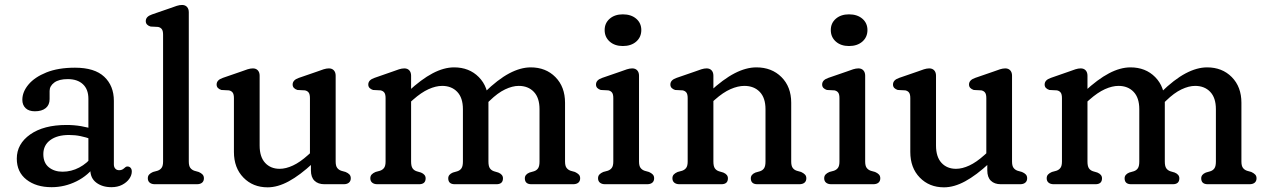

<svg xmlns="http://www.w3.org/2000/svg" viewBox="-20 -758 5220 790"><path d="M351.7 -58.8V-77.2L343.7 -88.8V-351.5Q343.7 -390.6 321.1 -411.5Q298.6 -432.5 258.6 -432.5Q222.5 -432.5 203.3 -418.3Q184.1 -404.1 184.1 -383.7V-350.3Q184.1 -326.3 168.1 -313.2Q152.1 -300.1 123.5 -300.1Q98.7 -300.1 85.3 -313Q71.9 -326 71.9 -347.3Q71.9 -380 97.3 -410.3Q122.7 -440.6 171.2 -460.1Q219.7 -479.5 288.6 -479.5Q369.1 -479.5 408.8 -442.3Q448.5 -405 448.5 -343.1V-81.6Q448.5 -70.8 454.3 -64.3Q460 -57.7 470.2 -57.7Q477.7 -57.7 482.3 -60Q486.8 -62.2 490.1 -65.1Q493.5 -68.1 496.7 -70.6Q499.9 -73 504.2 -73Q512.3 -73 517.3 -67.5Q522.3 -62 522.3 -52.4Q522.3 -37 511.8 -22.1Q501.2 -7.2 482.4 2.5Q463.6 12.2 438.5 12.2Q401.1 12.2 376.4 -6.4Q351.7 -24.9 351.7 -58.8ZM49.1 -105.3Q49.1 -166 104.4 -204.9Q159.8 -243.8 253.8 -243.8Q284.6 -243.8 313.7 -238.9Q342.7 -234 363.9 -226L354.3 -185.8Q334.1 -193.1 311.8 -197.8Q289.5 -202.6 264 -202.6Q215.5 -202.6 186.9 -181.6Q158.3 -160.6 158.3 -123.9Q158.3 -87.9 180.9 -69.7Q203.5 -51.5 237.3 -51.5Q273.4 -51.5 306 -68.7Q338.6 -85.8 362.3 -116.9L374.7 -80.7Q343.6 -36.2 294.8 -12Q246 12.2 192.1 12.2Q128.9 12.2 89 -18.9Q49.1 -50 49.1 -105.3Z M756.8 -707.6V-93.4Q756.8 -75.7 763 -67.4Q769.1 -59.1 779.8 -55.4L797.6 -50.4Q807.8 -46 813.4 -40Q819 -34 819 -24.4Q819 -12.8 811.5 -6.4Q803.9 0 790 0H617.2Q603.8 0 596 -6.4Q588.2 -12.8 588.2 -24.4Q588.2 -34 593.8 -40Q599.4 -46 609.6 -50.4L628 -55.4Q638.9 -59.1 644.9 -67.4Q651 -75.7 651 -93.4V-615.2Q651 -631.4 645.6 -638.3Q640.3 -645.2 630.4 -647.2L599.4 -648.8Q590.5 -651.4 585.1 -657Q579.8 -662.6 579.8 -671.2Q579.8 -680.6 586.1 -687.4Q592.5 -694.2 605.4 -698.6L680.8 -724.6Q695.5 -730.1 707.2 -733.9Q718.9 -737.6 729 -737.6Q742 -737.6 749.4 -729.5Q756.8 -721.4 756.8 -707.6Z M1259.3 -57V-93.8L1255.3 -99.1V-354.2Q1255.3 -370.4 1249.9 -377.3Q1244.6 -384.2 1234.7 -386.2L1203.7 -387.8Q1194.8 -390.6 1189.5 -396.1Q1184.1 -401.6 1184.1 -410.2Q1184.1 -419.6 1190.5 -426.4Q1196.8 -433.2 1209.7 -437.6L1285.1 -463.6Q1299.8 -469.1 1311.5 -472.9Q1323.2 -476.6 1333.3 -476.6Q1346.3 -476.6 1353.7 -468.5Q1361.1 -460.4 1361.1 -446.6V-93.4Q1361.1 -75.7 1367.3 -67.4Q1373.4 -59.1 1384.1 -55.4L1401.9 -50.4Q1412.4 -46 1417.9 -40Q1423.3 -34 1423.3 -24.4Q1423.3 -13.1 1415.8 -6.6Q1408.2 0 1394.3 0H1314.9Q1288.8 0 1274.1 -14.3Q1259.3 -28.5 1259.3 -57ZM942.5 -132.8V-354.2Q942.5 -370.4 937.1 -377.3Q931.8 -384.2 921.9 -386.2L890.9 -387.8Q882 -390.6 876.6 -396.1Q871.3 -401.6 871.3 -410.2Q871.3 -419.6 877.6 -426.4Q884 -433.2 896.9 -437.6L972.3 -463.6Q987 -469.1 998.7 -472.9Q1010.4 -476.6 1020.5 -476.6Q1033.5 -476.6 1040.9 -468.5Q1048.3 -460.4 1048.3 -446.6V-159.2Q1048.3 -112.4 1070.9 -87.9Q1093.5 -63.4 1130.7 -63.4Q1156.2 -63.4 1185.4 -77Q1214.5 -90.5 1247.1 -119.8L1270.1 -140.6L1295.5 -112.2L1268.3 -87.2Q1214 -36.8 1168.2 -12Q1122.5 12.8 1081.1 12.8Q1020.5 12.8 981.5 -27.4Q942.5 -67.5 942.5 -132.8Z M1671.5 -446.6V-93.4Q1671.5 -74.5 1677.3 -65.8Q1683 -57.1 1694.1 -53.4L1712.3 -48Q1731.3 -40 1731.3 -24.4Q1731.3 0 1704.3 0H1532.7Q1519.3 0 1511.5 -6.4Q1503.7 -12.8 1503.7 -24.4Q1503.7 -34 1509.3 -40Q1514.9 -46 1525.1 -50.4L1543.5 -55.4Q1554.4 -59.1 1560.4 -67.4Q1566.5 -75.7 1566.5 -93.4V-354.2Q1566.5 -370.4 1561.1 -377.3Q1555.8 -384.2 1545.9 -386.2L1514.9 -387.8Q1506 -390.6 1500.6 -396.1Q1495.3 -401.6 1495.3 -410.2Q1495.3 -419.6 1501.6 -426.4Q1508 -433.2 1520.9 -437.6L1595.5 -463.6Q1610.2 -469.1 1621.9 -472.9Q1633.6 -476.6 1643.7 -476.6Q1656.7 -476.6 1664.1 -468.5Q1671.5 -460.4 1671.5 -446.6ZM1656.7 -327.4 1631.3 -355.8 1658.5 -380.8Q1713.8 -432.2 1760.3 -456.5Q1806.7 -480.8 1848.4 -480.8Q1910.5 -480.8 1950.1 -440.8Q1989.7 -400.7 1989.7 -335.2V-93.4Q1989.7 -74.5 1995.5 -65.9Q2001.2 -57.3 2012.3 -53.4L2030.5 -48Q2049.5 -40 2049.5 -24.4Q2049.5 0 2022.5 0H1851.3Q1824.3 0 1824.3 -24.4Q1824.3 -40 1843.3 -48L1862.1 -53.4Q1873.2 -57.1 1878.9 -65.8Q1884.7 -74.5 1884.7 -93.4V-308.8Q1884.7 -355.6 1861.3 -380.1Q1837.9 -404.6 1799.2 -404.6Q1773.2 -404.6 1743.3 -391.1Q1713.3 -377.6 1679.7 -347.8ZM1979.7 -329.2 1954.3 -358.8 1973.7 -377.8Q2028.4 -431.3 2075.2 -456.1Q2121.9 -480.8 2163.6 -480.8Q2225.7 -480.8 2265.3 -440.8Q2304.9 -400.7 2304.9 -335.2V-93.4Q2304.9 -75.7 2311.1 -67.4Q2317.2 -59.1 2327.9 -55.4L2345.7 -50.4Q2355.9 -45.6 2361.5 -39.8Q2367.1 -34 2367.1 -24.4Q2367.1 -12.8 2359.6 -6.4Q2352 0 2338.1 0H2166.5Q2139.5 0 2139.5 -24.4Q2139.5 -40 2158.5 -48L2177.3 -53.4Q2188.4 -57.1 2194.1 -65.8Q2199.9 -74.5 2199.9 -93.4V-308.8Q2199.9 -355.6 2176.5 -380.1Q2153.1 -404.6 2114.4 -404.6Q2088.4 -404.6 2058.2 -390.2Q2027.9 -375.8 1994.9 -343.6Z M2609.3 -446.6V-93.4Q2609.3 -75.7 2615.5 -67.4Q2621.6 -59.1 2632.3 -55.4L2650.1 -50.4Q2660.3 -46 2665.9 -40Q2671.5 -34 2671.5 -24.4Q2671.5 -12.8 2664 -6.4Q2656.4 0 2642.5 0H2469.7Q2456.3 0 2448.5 -6.4Q2440.7 -12.8 2440.7 -24.4Q2440.7 -34 2446.3 -40Q2451.9 -46 2462.1 -50.4L2480.5 -55.4Q2491.4 -59.1 2497.4 -67.4Q2503.5 -75.7 2503.5 -93.4V-354.2Q2503.5 -370.4 2498.1 -377.3Q2492.8 -384.2 2482.9 -386.2L2451.9 -387.8Q2443 -390.6 2437.6 -396.1Q2432.3 -401.6 2432.3 -410.2Q2432.3 -419.6 2438.6 -426.4Q2445 -433.2 2457.9 -437.6L2533.3 -463.6Q2548 -469.1 2559.7 -472.9Q2571.4 -476.6 2581.5 -476.6Q2594.5 -476.6 2601.9 -468.5Q2609.3 -460.4 2609.3 -446.6ZM2542.7 -568.6Q2509.5 -568.6 2488.7 -586.9Q2467.9 -605.3 2467.9 -634.4Q2467.9 -663 2488.7 -681Q2509.5 -699 2542.7 -699Q2576.8 -699 2597.8 -681Q2618.7 -663 2618.7 -634.4Q2618.7 -605.3 2597.8 -586.9Q2576.8 -568.6 2542.7 -568.6Z M2915.3 -446.6V-93.4Q2915.3 -74.5 2921.1 -65.8Q2926.8 -57.1 2937.9 -53.4L2956.1 -48Q2975.1 -40 2975.1 -24.4Q2975.1 0 2948.1 0H2775.7Q2762.3 0 2754.5 -6.4Q2746.7 -12.8 2746.7 -24.4Q2746.7 -34 2752.3 -40Q2757.9 -46 2768.1 -50.4L2786.5 -55.4Q2797.4 -59.1 2803.4 -67.4Q2809.5 -75.7 2809.5 -93.4V-354.2Q2809.5 -370.4 2804.1 -377.3Q2798.8 -384.2 2788.9 -386.2L2757.9 -387.8Q2749 -390.6 2743.6 -396.1Q2738.3 -401.6 2738.3 -410.2Q2738.3 -419.6 2744.6 -426.4Q2751 -433.2 2763.9 -437.6L2839.3 -463.6Q2854 -469.1 2865.7 -472.9Q2877.4 -476.6 2887.5 -476.6Q2900.5 -476.6 2907.9 -468.5Q2915.3 -460.4 2915.3 -446.6ZM2898.5 -327.4 2873.1 -355.8 2900.3 -380.8Q2955.8 -432.4 3002.9 -456.6Q3049.9 -480.8 3092.2 -480.8Q3155.3 -480.8 3195.4 -440.8Q3235.5 -400.7 3235.5 -335.2V-93.4Q3235.5 -75.7 3241.6 -67.3Q3247.6 -58.9 3258.5 -55.4L3276.3 -50.4Q3286.5 -45.6 3292.1 -39.8Q3297.7 -34 3297.7 -24.4Q3297.7 -12.8 3290.2 -6.4Q3282.6 0 3268.7 0H3096.3Q3069.3 0 3069.3 -24.4Q3069.3 -40 3088.3 -48L3107.1 -53.4Q3118.2 -57.1 3123.9 -65.8Q3129.7 -74.5 3129.7 -93.4V-308.8Q3129.7 -355.4 3106 -380Q3082.3 -404.6 3042.6 -404.6Q3016.2 -404.6 2985.7 -391.2Q2955.1 -377.8 2921.5 -347.8Z M3539.8 -446.6V-93.4Q3539.8 -75.7 3546 -67.4Q3552.1 -59.1 3562.8 -55.4L3580.6 -50.4Q3590.8 -46 3596.4 -40Q3602 -34 3602 -24.4Q3602 -12.8 3594.5 -6.4Q3586.9 0 3573 0H3400.2Q3386.8 0 3379 -6.4Q3371.2 -12.8 3371.2 -24.4Q3371.2 -34 3376.8 -40Q3382.4 -46 3392.6 -50.4L3411 -55.4Q3421.9 -59.1 3427.9 -67.4Q3434 -75.7 3434 -93.4V-354.2Q3434 -370.4 3428.6 -377.3Q3423.3 -384.2 3413.4 -386.2L3382.4 -387.8Q3373.5 -390.6 3368.1 -396.1Q3362.8 -401.6 3362.8 -410.2Q3362.8 -419.6 3369.1 -426.4Q3375.5 -433.2 3388.4 -437.6L3463.8 -463.6Q3478.5 -469.1 3490.2 -472.9Q3501.9 -476.6 3512 -476.6Q3525 -476.6 3532.4 -468.5Q3539.8 -460.4 3539.8 -446.6ZM3473.2 -568.6Q3440 -568.6 3419.2 -586.9Q3398.4 -605.3 3398.4 -634.4Q3398.4 -663 3419.2 -681Q3440 -699 3473.2 -699Q3507.3 -699 3528.3 -681Q3549.2 -663 3549.2 -634.4Q3549.2 -605.3 3528.3 -586.9Q3507.3 -568.6 3473.2 -568.6Z M4042.3 -57V-93.8L4038.3 -99.1V-354.2Q4038.3 -370.4 4032.9 -377.3Q4027.6 -384.2 4017.7 -386.2L3986.7 -387.8Q3977.8 -390.6 3972.5 -396.1Q3967.1 -401.6 3967.1 -410.2Q3967.1 -419.6 3973.5 -426.4Q3979.8 -433.2 3992.7 -437.6L4068.1 -463.6Q4082.8 -469.1 4094.5 -472.9Q4106.2 -476.6 4116.3 -476.6Q4129.3 -476.6 4136.7 -468.5Q4144.1 -460.4 4144.1 -446.6V-93.4Q4144.1 -75.7 4150.3 -67.4Q4156.4 -59.1 4167.1 -55.4L4184.9 -50.4Q4195.4 -46 4200.9 -40Q4206.3 -34 4206.3 -24.4Q4206.3 -13.1 4198.8 -6.6Q4191.2 0 4177.3 0H4097.9Q4071.8 0 4057.1 -14.3Q4042.3 -28.5 4042.3 -57ZM3725.5 -132.8V-354.2Q3725.5 -370.4 3720.1 -377.3Q3714.8 -384.2 3704.9 -386.2L3673.9 -387.8Q3665 -390.6 3659.6 -396.1Q3654.3 -401.6 3654.3 -410.2Q3654.3 -419.6 3660.6 -426.4Q3667 -433.2 3679.9 -437.6L3755.3 -463.6Q3770 -469.1 3781.7 -472.9Q3793.4 -476.6 3803.5 -476.6Q3816.5 -476.6 3823.9 -468.5Q3831.3 -460.4 3831.3 -446.6V-159.2Q3831.3 -112.4 3853.9 -87.9Q3876.5 -63.4 3913.7 -63.4Q3939.2 -63.4 3968.4 -77Q3997.5 -90.5 4030.1 -119.8L4053.1 -140.6L4078.5 -112.2L4051.3 -87.2Q3997 -36.8 3951.2 -12Q3905.5 12.8 3864.1 12.8Q3803.5 12.8 3764.5 -27.4Q3725.5 -67.5 3725.5 -132.8Z M4454.5 -446.6V-93.4Q4454.5 -74.5 4460.3 -65.8Q4466 -57.1 4477.1 -53.4L4495.3 -48Q4514.3 -40 4514.3 -24.4Q4514.3 0 4487.3 0H4315.7Q4302.3 0 4294.5 -6.4Q4286.7 -12.8 4286.7 -24.4Q4286.7 -34 4292.3 -40Q4297.9 -46 4308.1 -50.4L4326.5 -55.4Q4337.4 -59.1 4343.4 -67.4Q4349.5 -75.7 4349.5 -93.4V-354.2Q4349.5 -370.4 4344.1 -377.3Q4338.8 -384.2 4328.9 -386.2L4297.9 -387.8Q4289 -390.6 4283.6 -396.1Q4278.3 -401.6 4278.3 -410.2Q4278.3 -419.6 4284.6 -426.4Q4291 -433.2 4303.9 -437.6L4378.5 -463.6Q4393.2 -469.1 4404.9 -472.9Q4416.6 -476.6 4426.7 -476.6Q4439.7 -476.6 4447.1 -468.5Q4454.5 -460.4 4454.5 -446.6ZM4439.7 -327.4 4414.3 -355.8 4441.5 -380.8Q4496.8 -432.2 4543.3 -456.5Q4589.7 -480.8 4631.4 -480.8Q4693.5 -480.8 4733.1 -440.8Q4772.7 -400.7 4772.7 -335.2V-93.4Q4772.7 -74.5 4778.5 -65.9Q4784.2 -57.3 4795.3 -53.4L4813.5 -48Q4832.5 -40 4832.5 -24.4Q4832.5 0 4805.5 0H4634.3Q4607.3 0 4607.3 -24.4Q4607.3 -40 4626.3 -48L4645.1 -53.4Q4656.2 -57.1 4661.9 -65.8Q4667.7 -74.5 4667.7 -93.4V-308.8Q4667.7 -355.6 4644.3 -380.1Q4620.9 -404.6 4582.2 -404.6Q4556.2 -404.6 4526.3 -391.1Q4496.3 -377.6 4462.7 -347.8ZM4762.7 -329.2 4737.3 -358.8 4756.7 -377.8Q4811.4 -431.3 4858.2 -456.1Q4904.9 -480.8 4946.6 -480.8Q5008.7 -480.8 5048.3 -440.8Q5087.9 -400.7 5087.9 -335.2V-93.4Q5087.9 -75.7 5094.1 -67.4Q5100.2 -59.1 5110.9 -55.4L5128.7 -50.4Q5138.9 -45.6 5144.5 -39.8Q5150.1 -34 5150.1 -24.4Q5150.1 -12.8 5142.6 -6.4Q5135 0 5121.1 0H4949.5Q4922.5 0 4922.5 -24.4Q4922.5 -40 4941.5 -48L4960.3 -53.4Q4971.4 -57.1 4977.1 -65.8Q4982.9 -74.5 4982.9 -93.4V-308.8Q4982.9 -355.6 4959.5 -380.1Q4936.1 -404.6 4897.4 -404.6Q4871.4 -404.6 4841.2 -390.2Q4810.9 -375.8 4777.9 -343.6Z"/></svg>

Font: Fraunces SuperSoft Wonky
Style: Regular
Weight: 900
Version: Version 1.000;[b76b70a41]